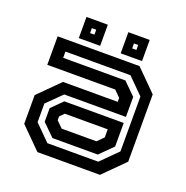

<svg xmlns="http://www.w3.org/2000/svg" viewBox="-122 -783 869 896"><g transform="rotate(20 313.0 -335.5)"><path d="M158 0 55 -103V-245.5L158 -348.5H430V-368L399.5 -398.5H62V-540H468.5L571.5 -437V-103L468.5 0ZM201.5 -85.5 141.5 -144.5V-212.5L195 -265.5H490V-148.5L426.5 -85.5ZM187.5 -55H440L521 -135.5V-408L443.5 -485.5H120.5V-454.5H429.5L490 -395V-295.5H183.5L111 -224V-131.5ZM227 -141.5H399.5L430 -172V-212H217L196 -191V-172ZM365.5 -566V-671H471.5V-566ZM157.5 -566V-671H263.5V-566ZM199 -606H220.5V-630.5H199ZM408 -606H429V-630.5H408Z"/></g></svg>

Font: Tourney SemiBold
Style: Regular
Weight: 600
Version: Version 1.015